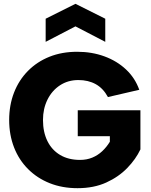

<svg xmlns="http://www.w3.org/2000/svg" viewBox="-20 -978 788 1005"><path d="M545 -470Q520 -516 481 -537.5Q442 -559 390 -559Q336 -559 294 -531.5Q252 -504 228.5 -456.5Q205 -409 205 -350Q205 -287 228 -240Q251 -193 294.5 -167Q338 -141 399 -141Q434 -141 463 -153Q492 -165 515 -186.5Q538 -208 555 -236V-265H387V-401H715V-196Q691 -145 646 -98.5Q601 -52 536 -22.5Q471 7 386 7Q306 7 240.5 -19Q175 -45 127 -93Q79 -141 53.5 -206.5Q28 -272 28 -350Q28 -428 53.5 -493.5Q79 -559 126.5 -607Q174 -655 239 -681Q304 -707 384 -707Q461 -707 526.5 -683Q592 -659 639.5 -614.5Q687 -570 709 -508ZM531 -759 375 -840 219 -759V-880L375 -958L531 -880Z"/></svg>

Font: Albert Sans Black
Style: Regular
Weight: 900
Designer: Andreas Rasmussen
Foundry: a.Foundry
Version: Version 1.025